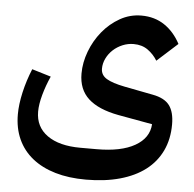

<svg xmlns="http://www.w3.org/2000/svg" viewBox="-53 -573 873 866"><g transform="rotate(5 383.0 -139.5)"><path d="M367 240Q289 240 228 222Q167 204 124 169.5Q81 135 58.5 85.5Q36 36 36 -27Q36 -72 48.5 -127Q61 -182 83 -235L169 -209Q150 -167 138 -123.5Q126 -80 126 -47Q126 22 180 60.5Q234 99 330 99H404Q514 99 576.5 63.5Q639 28 643 -35L488 -63Q397 -80 351.5 -121.5Q306 -163 306 -235Q306 -285 325 -335.5Q344 -386 377.5 -427Q411 -468 456 -493.5Q501 -519 553 -519Q613 -519 657.5 -489Q702 -459 730 -406L637 -322Q620 -350 593.5 -369Q567 -388 529 -388Q503 -388 479 -378Q455 -368 436.5 -351Q418 -334 407 -311.5Q396 -289 396 -265Q396 -236 422.5 -220Q449 -204 505 -193L634 -168Q688 -158 710.5 -128Q733 -98 733 -42Q733 25 708 77.5Q683 130 636 166Q589 202 521 221Q453 240 367 240Z"/></g></svg>

Font: IBM Plex Sans Arabic SmBld
Style: Regular
Weight: 600
Designer: Mike Abbink, Paul van der Laan, Pieter van Rosmalen, Wael Morcos, Khajak Apelian
Foundry: Bold Monday
Version: Version 1.005